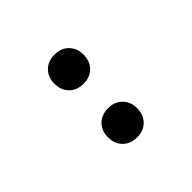

<svg xmlns="http://www.w3.org/2000/svg" viewBox="9 -881 489 489"><g transform="rotate(45 253.0 -636.5)"><path d="M156 -689Q180 -689 194.5 -674.5Q209 -660 209 -637Q209 -613 194.5 -598.5Q180 -584 156 -584Q133 -584 118.5 -598.5Q104 -613 104 -637Q104 -660 118.5 -674.5Q133 -689 156 -689ZM349 -689Q373 -689 387.5 -674.5Q402 -660 402 -637Q402 -613 387.5 -598.5Q373 -584 349 -584Q326 -584 311.5 -598.5Q297 -613 297 -637Q297 -660 311.5 -674.5Q326 -689 349 -689Z"/></g></svg>

Font: Kantumruy Pro
Style: Regular
Weight: 400
Designer: Sovichet Tep
Foundry: Sovichet Tep
Version: Version 1.002